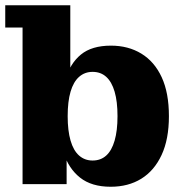

<svg xmlns="http://www.w3.org/2000/svg" viewBox="-22 -702 702 732"><path d="M400 10Q327 10 283 -25Q239 -60 220 -121Q201 -182 201 -258L211 -260Q211 -339 228 -399.5Q245 -460 286.5 -494Q328 -528 401 -528Q467 -528 517 -497.5Q567 -467 594.5 -407.5Q622 -348 622 -259Q622 -171 594 -111Q566 -51 516.5 -20.5Q467 10 400 10ZM331 -90Q362 -90 383 -109Q404 -128 415 -166Q426 -204 426 -259Q426 -315 415 -352.5Q404 -390 383 -409Q362 -428 331 -428Q301 -428 279.5 -409Q258 -390 247 -352.5Q236 -315 236 -259Q236 -204 247 -166Q258 -128 279.5 -109Q301 -90 331 -90ZM64 0V-597H-2V-682H246V-381L218 -264L232 -119V0Z"/></svg>

Font: Montagu Slab
Style: Bold
Weight: 700
Designer: Florian Karsten
Foundry: Florian Karsten
Version: Version 1.000